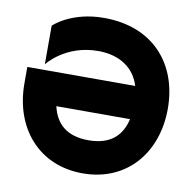

<svg xmlns="http://www.w3.org/2000/svg" viewBox="-79 -779 857 857"><g transform="rotate(10 350.0 -350.0)"><path d="M25 -350C25 -150 150 0 350 0C550 0 675 -150 675 -350C675 -550 550 -700 325 -700C175 -700 100 -625 100 -625V-450C100 -450 175 -550 325 -550C422 -550 490 -504 514 -425H25ZM183 -275H517C499 -196 447 -150 350 -150C253 -150 201 -196 183 -275Z"/></g></svg>

Font: LS-VG5000 Bold
Style: Regular
Weight: 400
Designer: Justin Bihan, 2021
Foundry: Justin Bihan, 2021
Version: Version 1.000;Glyphs 3.1.2 (3151)